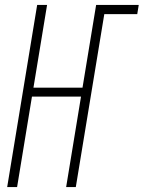

<svg xmlns="http://www.w3.org/2000/svg" viewBox="-20 -755 580 775"><path d="M9 0 130 -735H170L115 -401H313L368 -735H540L534 -698H401L286 0H247L307 -365H109L49 0Z"/></svg>

Font: Iosevka Extralight
Style: Italic
Weight: 200
Italic angle: -9°
Monospace: yes
Designer: Belleve Invis
Foundry: Belleve Invis
Version: Version 32.5.0; ttfautohint (v1.8.4)